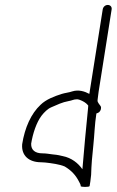

<svg xmlns="http://www.w3.org/2000/svg" viewBox="-20 -705 471 775"><path d="M336.2 -279C335.7 -275.7 335.4 -271.7 335.3 -267C327.1 -184.8 319.3 -103.8 312.8 -24L312.5 -22C295.6 -46.2 269 -68 232.9 -75L208.7 -80L191 -82C178.9 -83.4 166.2 -86 151.6 -86C122.3 -86 104.9 -99.1 105.8 -125C112.2 -165.5 127.1 -210.8 147.7 -238C158.1 -251.2 171.3 -265.3 187.1 -272C210.1 -281.9 231.3 -292.5 257 -297C270 -299 277.4 -304 288.1 -304C291.6 -304.7 296.1 -304 301.8 -302C315.3 -296.8 326.4 -290.6 334.5 -281C334.4 -280.3 335 -279.7 336.2 -279ZM394.6 -667C376.6 -553.3 358.6 -439.7 340.6 -326C322.9 -335.6 298.1 -344.5 271.2 -336C260.1 -331.8 241.8 -329.9 229.6 -326C199.1 -316.3 165.6 -303.6 143.7 -282C105.8 -246.8 80.1 -190.1 69.5 -123C65.7 -76.8 96.7 -50 145.9 -50C151.9 -50 157.5 -49.7 162.8 -49C188.8 -46.1 220.1 -42 241.2 -33C267.3 -17.4 285.1 0.8 299.4 29C301.9 33.9 306.5 41.3 305.7 46C305 50.6 341 50.8 341.7 46L344.6 28C345.7 20.7 346.8 11.7 347.8 1C348.9 -39.5 352.1 -75.8 356.7 -118C361.5 -162.4 361.9 -201.4 369.1 -247C373.3 -248.3 376.9 -250 379.9 -252C386.8 -258 390.5 -269.7 385.9 -277L378.5 -287C375.5 -292 372.7 -294.6 374 -303C375 -313.7 376.4 -324.3 378.1 -335L430.6 -667C432.3 -677.4 425.2 -685 415 -685C404.8 -685 396.3 -677.3 394.6 -667Z"/></svg>

Font: CiSf OpenHand
Style: Obl
Weight: 400
Foundry: Cannot Into Space Fonts
Version: Version 0.7892